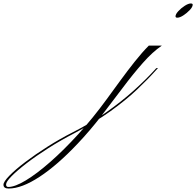

<svg xmlns="http://www.w3.org/2000/svg" viewBox="-748 -556 1131 1107"><path d="M154 -154Q106 -100 41.5 -39Q-23 22 -111.5 85.5Q-200 149 -321 213Q-400 254 -470.5 299Q-541 344 -595.5 386Q-650 428 -681.5 460Q-713 492 -713 508Q-713 522 -700 522Q-662 522 -599 484Q-536 446 -458 377.5Q-380 309 -296.5 217.5Q-213 126 -135 19Q-97 -33 -55 -90.5Q-13 -148 29.5 -201.5Q72 -255 110 -293H185Q132 -257 75.5 -193Q19 -129 -40.5 -49.5Q-100 30 -164.5 113.5Q-229 197 -300 272Q-417 396 -520 463.5Q-623 531 -698 531Q-728 531 -728 509Q-728 492 -694 457Q-660 422 -602 378Q-544 334 -473 289Q-402 244 -327 206Q-226 155 -137 92.5Q-48 30 22.5 -33.5Q93 -97 142 -151L153 -163H163ZM352 -536Q363 -536 363 -529Q363 -516 346.5 -498.5Q330 -481 309.5 -467.5Q289 -454 274 -454Q264 -454 264 -462Q264 -474 280 -491.5Q296 -509 317 -522.5Q338 -536 352 -536Z"/></svg>

Font: Ballet 24pt
Style: Regular
Weight: 400
Designer: Maximiliano R. Sproviero
Foundry: Omnibus-Type
Version: Version 1.100